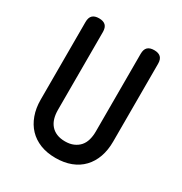

<svg xmlns="http://www.w3.org/2000/svg" viewBox="-172 -858 944 995"><g transform="rotate(30 300.0 -360.0)"><path d="M83 -678Q83 -705 96 -717.5Q109 -730 135 -730Q161 -730 174 -717.5Q187 -705 187 -678V-213Q187 -185 193.5 -162.5Q200 -140 214 -123.5Q228 -107 249.5 -98Q271 -89 300 -89Q329 -89 350.5 -98.5Q372 -108 386 -124Q400 -140 406.5 -163Q413 -186 413 -213V-678Q413 -705 426 -717.5Q439 -730 465 -730Q491 -730 504 -717.5Q517 -705 517 -678V-213Q517 -162 502.5 -121Q488 -80 460 -50.5Q432 -21 391.5 -5.5Q351 10 300 10Q248 10 208 -6Q168 -22 140.5 -51Q113 -80 98 -121.5Q83 -163 83 -213Z"/></g></svg>

Font: Maple Mono Medium
Style: Regular
Weight: 500
Monospace: yes
Designer: subframe7536
Version: Version 7.000